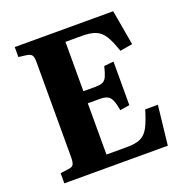

<svg xmlns="http://www.w3.org/2000/svg" viewBox="-128 -825 903 940"><g transform="rotate(-20 324.0 -355.0)"><path d="M49 0V-53L93 -59Q111 -61 117.5 -71Q124 -81 124 -111V-606Q124 -631 117 -640.5Q110 -650 90 -653L49 -658V-710H562L594 -527L529 -516Q511 -570 493 -598.5Q475 -627 448.5 -638Q422 -649 378 -649H291V-392H353Q378 -392 391.5 -398Q405 -404 413 -421.5Q421 -439 429 -473L479 -478V-251L429 -243Q423 -278 415 -296.5Q407 -315 393 -322Q379 -329 353 -329H291V-62H398Q443 -62 469 -74Q495 -86 511.5 -117Q528 -148 545 -205H611L588 0Z"/></g></svg>

Font: Literata 36pt
Style: Bold
Weight: 700
Designer: Latin by Veronika Burian and Jose Scaglione. Greek by Irene Vlachou. Cyrillic by Vera Evstafieva.
Foundry: TypeTogether
Version: Version 3.002